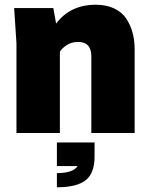

<svg xmlns="http://www.w3.org/2000/svg" viewBox="-20 -564 635 814"><path d="M550.8 0H367.2V-325.2Q367.2 -386.2 311 -386.2Q284.2 -386.2 263.9 -373.3Q243.7 -360.4 233.9 -345.2V0H49.8V-379.9L40 -529.8H206.1L217.8 -463.9Q277.8 -543.9 386.2 -543.9Q431.2 -543.9 464.4 -528.1Q497.6 -512.2 515.6 -484.6Q533.7 -457 542.2 -424.8Q550.8 -392.6 550.8 -355ZM380.9 40V100.1Q380.9 170.4 343 200.2Q305.2 230 221.2 230V169.9Q289.6 169.9 309.1 140.1H221.2V40Z"/></svg>

Font: Cooper Hewitt
Style: Heavy
Weight: 713
Designer: Village Type and Design LLC
Foundry: Cooper Hewitt Smithsonian Design Museum
Version: 1.000